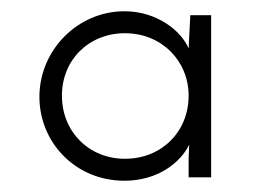

<svg xmlns="http://www.w3.org/2000/svg" viewBox="-20 -621 470 341"><path d="M50 -449C50 -368 114 -300 201 -300C261 -300 301 -333 316 -364C316 -356 315 -347 315 -336V-306H355V-594H318L315 -535C302 -566 259 -601 201 -601C118 -601 50 -532 50 -449ZM90 -451C90 -515 138 -562 202 -562C267 -562 315 -513 315 -451C315 -387 267 -339 202 -339C138 -339 90 -387 90 -451Z"/></svg>

Font: Josefin Sans
Style: Regular
Weight: 400
Designer: Santiago Orozco
Foundry: Typemade
Version: 1.000